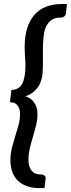

<svg xmlns="http://www.w3.org/2000/svg" viewBox="-20 -790 354 958"><path d="M80 -223Q80 -248 67.5 -264Q55 -280 29.5 -280L37 -341.5Q74 -341.5 90.5 -372Q107 -402.5 107 -465Q107 -474 106.2 -485.8Q105.5 -497.5 104.8 -510Q104 -522.5 103.5 -534.2Q103 -546 103 -555.5Q103 -657.5 149.8 -713.8Q196.5 -770 290 -770H314L309 -723Q307.5 -711.5 298.8 -706.8Q290 -702 284 -702H278Q243 -702 221.5 -675.8Q200 -649.5 197 -601.5Q194.5 -577 194.2 -554Q194 -531 194.2 -509.2Q194.5 -487.5 194.2 -466.2Q194 -445 192.5 -424.5Q189 -380 165.5 -350Q142 -320 107 -310Q135.5 -301 151.2 -277Q167 -253 167 -221.5Q167 -192 160 -164Q153 -136 144.5 -108Q136 -80 129 -51Q122 -22 122 8.5Q122 41 137.2 60.8Q152.5 80.5 181.5 80.5H188Q194 80.5 201.5 85.8Q209 91 207.5 102.5L202 148.5H177Q140 148.5 112.8 138.2Q85.5 128 67.5 109.8Q49.5 91.5 40.8 66Q32 40.5 32 10.5Q32 -22.5 39.5 -52.2Q47 -82 56 -110.2Q65 -138.5 72.5 -166.2Q80 -194 80 -223Z"/></svg>

Font: Lato Semibold
Style: Italic
Weight: 600
Italic angle: -7°
Designer: Lukasz Dziedzic
Foundry: tyPoland Lukasz Dziedzic
Version: Version 2.006; 2014-01-15